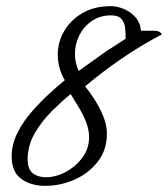

<svg xmlns="http://www.w3.org/2000/svg" viewBox="-20 -579 547 625"><path d="M127 26Q81 26 49.5 3.5Q18 -19 18 -70Q18 -109 36.5 -146Q55 -183 83.5 -215.5Q112 -248 141 -274.5Q170 -301 191 -318Q179 -338 173.5 -359Q168 -380 168 -401Q168 -442 189 -478Q210 -514 248.5 -536.5Q287 -559 341 -559Q360 -559 381.5 -550.5Q403 -542 419.5 -524.5Q436 -507 439 -479Q461 -479 481 -479Q501 -479 507 -467Q440 -432 378.5 -390Q317 -348 257 -298Q269 -284 286 -258Q303 -232 315.5 -202Q328 -172 328 -144Q328 -91 298.5 -53Q269 -15 223 5.5Q177 26 127 26ZM236 -348 327 -413Q344 -424 361.5 -435Q379 -446 389 -453Q389 -469 387.5 -486.5Q386 -504 376 -516.5Q366 -529 341 -529Q306 -529 279.5 -511Q253 -493 238.5 -464.5Q224 -436 224 -403Q224 -375 236 -348ZM129 -2Q162 -2 194.5 -19.5Q227 -37 248.5 -66.5Q270 -96 270 -132Q270 -159 258.5 -186Q247 -213 232.5 -236Q218 -259 210 -273Q183 -251 150 -218.5Q117 -186 93.5 -146Q70 -106 70 -60Q70 -28 87 -15Q104 -2 129 -2Z"/></svg>

Font: Birthstone
Style: Regular
Weight: 400
Designer: Robert E. Leuschke
Foundry: Robert E. Leuschke
Version: Version 1.013; ttfautohint (v1.8.3)